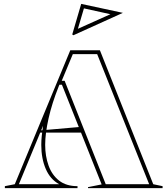

<svg xmlns="http://www.w3.org/2000/svg" viewBox="-20 -966 860 986"><path d="M5 0V-10L56 -20L341 -708H493L767 -20L815 -10V0H432V-5L502 -19L298 -531H285L281 -521Q247 -436 229.5 -358.5Q212 -281 212 -222Q212 -164 229.5 -115.5Q247 -67 283.5 -38.5Q320 -10 378 -10V0ZM172 -285V-295L402 -315V-285ZM523 -20H746L479 -688H354L297 -551H312ZM77 -20H284Q238 -45 215 -98.5Q192 -152 192 -222Q192 -244 194.5 -268.5Q197 -293 201 -320ZM357 -785 351 -789 397 -946 611 -900ZM380 -818 382 -819 547 -893 411 -923Z"/></svg>

Font: Kalnia Glaze Thin
Style: Bold
Weight: 700
Version: Version 1.110